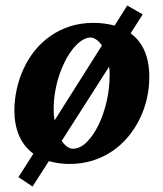

<svg xmlns="http://www.w3.org/2000/svg" viewBox="-20 -583 593 697"><path d="M377.9 -307.1Q377.9 -315.9 377.7 -324.7Q377.4 -333.5 376 -340.8L204.1 -71.8Q213.9 -56.6 224.9 -49.8Q235.8 -43 244.1 -43Q270.5 -43 294.7 -66.9Q318.8 -90.8 337.4 -128.9Q356 -167 366.9 -213.9Q377.9 -260.7 377.9 -307.1ZM350.1 -418Q339.4 -433.1 328.6 -439.9Q317.9 -446.8 309.1 -446.8Q293.9 -446.8 278.1 -436.8Q262.2 -426.8 247.3 -408.9Q232.4 -391.1 219.2 -366.5Q206.1 -341.8 196 -312.7Q186 -283.7 180.4 -251.2Q174.8 -218.8 174.8 -185.1Q174.8 -163.1 178.2 -146ZM522 -303.2Q522 -263.7 513.2 -225.1Q504.4 -186.5 487.3 -151.6Q470.2 -116.7 445.3 -86.7Q420.4 -56.6 388.2 -34.7Q356 -12.7 316.7 -0.2Q277.3 12.2 231.9 12.2Q210.9 12.2 192.4 9.3Q173.8 6.3 157.2 2L98.1 94.2L46.9 60.1L101.1 -24.9Q65.9 -51.3 49.1 -91.3Q32.2 -131.3 32.2 -181.2Q32.2 -220.2 40.8 -259Q49.3 -297.9 65.7 -333.5Q82 -369.1 106.4 -399.4Q130.9 -429.7 162.8 -452.1Q194.8 -474.6 234.1 -487.3Q273.4 -500 319.8 -500Q341.3 -500 360.1 -497.3Q378.9 -494.6 396 -490.2L441.9 -563L498 -530.8L454.1 -461.9Q487.3 -438 504.6 -398.4Q522 -358.9 522 -303.2Z"/></svg>

Font: Charis SIL APac
Style: Bold Italic
Weight: 700
Italic angle: -11°
Foundry: SIL International
Version: Version 5.000